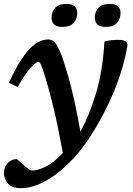

<svg xmlns="http://www.w3.org/2000/svg" viewBox="-27 -726 676 978"><path d="M63 -283 18 -303.5Q50.5 -375 79.2 -419Q108 -463 133 -486Q158 -509 179.2 -517Q200.5 -525 217.5 -525Q239 -525 252 -510.5Q265 -496 281.5 -456.5Q297 -420.5 325 -321.2Q353 -222 382.5 -56Q427.5 -136 461.8 -249.5Q496 -363 505 -514.5Q541 -523.5 578 -523Q600.5 -523 612.5 -515.5Q624.5 -508 622 -493Q602.5 -379 554.2 -261.8Q506 -144.5 433 -30.5Q382.5 47.5 322 106.8Q261.5 166 199 199.2Q136.5 232.5 80 232.5Q33.5 232.5 13.2 209.2Q-7 186 -7 154Q-7 124 12.8 104.2Q32.5 84.5 57 84.5Q59.5 84.5 69.5 93.2Q79.5 102 91.5 113Q103.5 123.5 115.8 133.2Q128 143 134.5 143Q165 143 206.5 122.5Q248 102 293 53Q265 -100 241.8 -193Q218.5 -286 204 -332Q188.5 -381.5 181.8 -396.2Q175 -411 168.5 -411Q158 -411 129.5 -380.8Q101 -350.5 63 -283ZM290 -589Q235.5 -589 235.5 -637Q235.5 -665 253.2 -685.5Q271 -706 312 -706Q366.5 -706 366.5 -659Q366.5 -631 348.8 -610Q331 -589 290 -589ZM510.5 -589Q456 -589 456 -637Q456 -665 473.8 -685.5Q491.5 -706 532 -706Q587 -706 587 -659Q587 -631 569.2 -610Q551.5 -589 510.5 -589Z"/></svg>

Font: Newsreader 6pt Medium
Style: Italic
Weight: 500
Italic angle: -17°
Designer: Hugues Gentile
Foundry: Production Type
Version: Version 1.003; ttfautohint (v1.8.3)